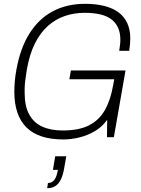

<svg xmlns="http://www.w3.org/2000/svg" viewBox="-20 -718 739 1005"><path d="M312 12Q182 12 118.5 -51Q55 -114 55 -238Q55 -264 57.5 -293Q60 -322 66 -354Q86 -466 134.5 -543Q183 -620 256.5 -659Q330 -698 425 -698Q483 -698 527.5 -686.5Q572 -675 601.5 -652.5Q631 -630 646.5 -596Q662 -562 662 -516Q662 -501 660.5 -485Q659 -469 656 -452H604Q606 -466 608 -481.5Q610 -497 610 -509Q610 -548 597 -575Q584 -602 560 -619Q536 -636 501 -643.5Q466 -651 423 -651Q369 -651 320 -634.5Q271 -618 231 -582.5Q191 -547 162.5 -490Q134 -433 120 -351Q117 -330 114.5 -313Q112 -296 110.5 -282Q109 -268 109 -256Q109 -244 109 -233Q109 -162 133 -118.5Q157 -75 201.5 -55Q246 -35 308 -35Q393 -35 446 -62Q499 -89 529 -142Q559 -195 572 -271L578 -303H343L351 -349H637L576 0H540L541 -91Q515 -54 476.5 -31.5Q438 -9 395 1.5Q352 12 312 12ZM227 267 231 240Q252 240 264.5 223.5Q277 207 283 171H257L269 100H327L316 162Q310 198 298.5 221.5Q287 245 269.5 256Q252 267 227 267Z"/></svg>

Font: Archivo SemiCondensed Thin
Style: Italic
Weight: 250
Width: 4
Italic angle: -10°
Designer: Hector Gatti
Foundry: Omnibus-Type
Version: Version 2.001